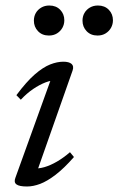

<svg xmlns="http://www.w3.org/2000/svg" viewBox="-20 -667 430 697"><path d="M36 -22 168 -388 183 -375Q166.5 -376 145 -367.8Q123.5 -359.5 100.2 -343.8Q77 -328 55.5 -305L39.5 -321.5Q76 -370.5 106.2 -396.8Q136.5 -423 162 -433Q187.5 -443 210 -443Q230.5 -443 239.8 -435Q249 -427 243.5 -411L111.5 -36L102 -56Q119 -54 141 -60.2Q163 -66.5 187 -80.5Q211 -94.5 234 -114.5L248.5 -97Q212.5 -56 181.8 -32.5Q151 -9 125.8 0.5Q100.5 10 78 10Q49.5 10 39.5 2.2Q29.5 -5.5 36 -22ZM157.5 -538Q133 -538 118 -553.8Q103 -569.5 103 -592Q103 -607.5 110 -619.8Q117 -632 129.8 -639.5Q142.5 -647 159 -647Q183.5 -647 198.5 -631.5Q213.5 -616 213.5 -593.5Q213.5 -578.5 206.5 -566Q199.5 -553.5 187 -545.8Q174.5 -538 157.5 -538ZM334 -538Q309.5 -538 294.5 -553.8Q279.5 -569.5 279.5 -592Q279.5 -607.5 286.5 -619.8Q293.5 -632 306.2 -639.5Q319 -647 335.5 -647Q360 -647 375 -631.5Q390 -616 390 -593.5Q390 -578.5 383 -566Q376 -553.5 363.5 -545.8Q351 -538 334 -538Z"/></svg>

Font: Newsreader 17pt
Style: Italic
Weight: 400
Italic angle: -17°
Version: Version 1.003